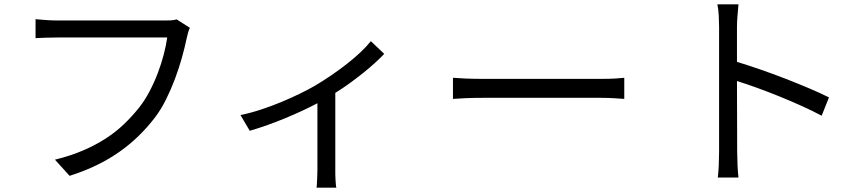

<svg xmlns="http://www.w3.org/2000/svg" viewBox="-20 -794 4020 891"><path d="M861 -665Q856 -654 852.5 -641.5Q849 -629 846 -615Q838 -576 824.5 -527.5Q811 -479 792.5 -429.5Q774 -380 750.5 -332.5Q727 -285 697 -246Q663 -202 623 -163Q583 -124 535 -90Q487 -56 429.5 -28Q372 0 303 22L235 -53Q308 -71 366 -96Q424 -121 471 -151.5Q518 -182 555.5 -218Q593 -254 625 -294Q652 -328 674 -370Q696 -412 712.5 -455.5Q729 -499 740 -541.5Q751 -584 756 -620H245Q215 -620 190 -619Q165 -618 145 -617V-705Q166 -703 193 -701Q220 -699 245 -699H747Q758 -699 772 -699.5Q786 -700 800 -704Z M1763 -544Q1745 -525 1720.5 -502.5Q1696 -480 1666 -456Q1636 -432 1603 -408Q1570 -384 1536 -363V-9Q1536 2 1536 15Q1536 28 1537 40Q1538 52 1538.5 61.5Q1539 71 1541 77H1449Q1450 71 1450.5 61.5Q1451 52 1451.5 40Q1452 28 1452.5 15Q1453 2 1453 -9V-315Q1421 -298 1383.5 -280.5Q1346 -263 1305 -246Q1264 -229 1222 -214Q1180 -199 1139 -187L1096 -260Q1144 -270 1192.5 -286Q1241 -302 1286.5 -321Q1332 -340 1372 -359.5Q1412 -379 1443 -397Q1480 -419 1518 -445Q1556 -471 1590.5 -498Q1625 -525 1653.5 -552Q1682 -579 1701 -603Z M2082 -433Q2105 -431 2142 -429.5Q2179 -428 2221 -428H2769Q2807 -428 2833.5 -429.5Q2860 -431 2877 -433V-335Q2862 -336 2833 -338Q2804 -340 2770 -340H2221Q2179 -340 2142 -338.5Q2105 -337 2082 -335Z M3793 -257Q3752 -279 3701 -302Q3650 -325 3597 -346.5Q3544 -368 3493 -386.5Q3442 -405 3400 -418L3401 -88Q3401 -64 3402.5 -29.5Q3404 5 3407 30H3311Q3314 6 3315.5 -27Q3317 -60 3317 -88V-670Q3317 -691 3315.5 -721Q3314 -751 3309 -774H3407Q3405 -751 3402.5 -722Q3400 -693 3400 -670V-507Q3449 -492 3507 -472Q3565 -452 3623 -429.5Q3681 -407 3734 -384.5Q3787 -362 3827 -342Z"/></svg>

Font: SpoqaHanSans-Regular
Style: Regular
Weight: 400
Designer: [Spoqa Han Sans] Dong-huui Kim \uAE40 \uB3D9 \uD718  Younghwa Kang \uAC15 \uC601 \uD654  [Noto Sans] Ryoko NISHIZUKA \u8
Foundry: Spoqa (http://www.spoqa-han-sans.com)
Version: Version 2.000